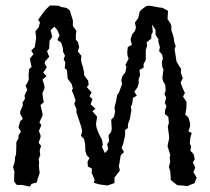

<svg xmlns="http://www.w3.org/2000/svg" viewBox="-20 -684 773 706"><path d="M351 -5 338 -8 325 -12 328 -22 323 -35 317 -48 318 -64 303 -72 302 -90 309 -103 299 -113 294 -128 293 -154 289 -173 278 -184 282 -203 278 -220 261 -271V-284L253 -302L258 -314L250 -338L244 -351L248 -358L243 -376L229 -394L226 -427L218 -433L220 -455L214 -466L219 -479L212 -494L211 -508L205 -527L191 -537L199 -554L191 -573L180 -586L166 -573L172 -549L162 -533L161 -506L153 -496L161 -475L147 -460L144 -451L152 -437L139 -417L151 -404L136 -391L142 -374L144 -360L136 -341L138 -324L141 -308L129 -298L137 -263L135 -256L125 -234L132 -224L123 -202L129 -187V-179L122 -159L131 -148L126 -130L128 -113L122 -99L124 -87L123 -73L124 -63L126 -48L119 -28L115 -13L96 -8L90 2L60 -4H42L32 -16V-34L33 -53L28 -69L34 -88L35 -105L39 -117L40 -144V-161L48 -176V-186L57 -200L48 -215L54 -238L64 -247L54 -266L55 -276L64 -296L63 -307L72 -321L70 -332L80 -354L74 -369L83 -384L86 -393L85 -407L87 -430L96 -438L90 -468L103 -485L95 -498L108 -511L113 -545L110 -569L122 -583L127 -602L120 -611L141 -640L148 -649L164 -664L194 -663L207 -658L224 -655L236 -647L248 -609V-588L261 -571L259 -558V-538L267 -529L271 -510L266 -495L279 -479L278 -462L280 -453L285 -437L289 -418L290 -406L304 -388L306 -372L299 -364L317 -344L309 -330L320 -319L313 -301L331 -284L320 -275L337 -255L333 -227L335 -215L339 -203L346 -187L355 -170L358 -153L355 -143L366 -121L378 -135L374 -154L381 -164L379 -186L389 -200L391 -212L390 -223L389 -244L399 -254L403 -273L401 -288L405 -304L408 -318L411 -335L418 -345L424 -362L429 -375L426 -388L430 -404L441 -418L445 -439L441 -445L453 -468L449 -479L448 -493L450 -511L465 -519L460 -539L466 -558L476 -570L480 -582L476 -601L488 -617L494 -642L503 -651L518 -662L529 -663L563 -657L578 -655L598 -644L596 -614L607 -597L610 -588V-574L619 -545L620 -533L626 -514L622 -504L627 -471L629 -458L639 -441L646 -431L645 -417L652 -396L644 -380L652 -359L660 -342L653 -329L666 -309L665 -283L661 -263L673 -252L679 -231V-220L673 -201L685 -195L680 -178L678 -156L683 -145L680 -130L692 -117L696 -98L689 -87L698 -68L691 -51L696 -43L703 -31L695 -10L686 -7L670 0L647 -2L632 -3L623 -10L608 -22L607 -41L606 -54L601 -70L606 -90L604 -103L606 -114L596 -147L602 -175L601 -189L597 -218L601 -232L599 -254L586 -265L587 -278L592 -294L586 -305L591 -325L585 -338L589 -351L588 -371L579 -387L577 -397L581 -429L577 -437L575 -455L579 -469L576 -484L565 -496L568 -510L562 -532L563 -539L552 -556V-574L539 -594L542 -566L537 -558L536 -542L519 -528L521 -515L516 -501V-463L508 -449V-435L493 -427L495 -407L490 -393V-377L485 -362L474 -347L483 -332L469 -324L466 -301L461 -292L463 -279L458 -248L451 -229L450 -213L440 -206V-186L433 -155L427 -140L436 -125L424 -113L420 -89L417 -72L421 -58L414 -48L401 -31V-11L376 -2Z"/></svg>

Font: Winky Rough Light
Style: Regular
Weight: 300
Designer: Simon Atzbach
Foundry: typofactur
Version: Version 1.206; ttfautohint (v1.8.4.7-5d5b)